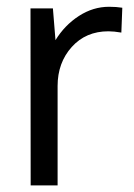

<svg xmlns="http://www.w3.org/2000/svg" viewBox="-20 -561 404 581"><path d="M72.8 0Q72.3 -493.2 72.3 -535.6H140.1L147.9 -439.5Q175.8 -484.9 218.8 -512.7Q261.7 -540.5 310.1 -540.5Q332 -540.5 350.1 -537.6L347.2 -462.4Q324.7 -466.3 308.1 -466.3Q239.7 -466.3 197 -418.7Q154.3 -371.1 154.3 -300.8V0Z"/></svg>

Font: Oxygen
Style: Normal
Weight: 400
Designer: Vernon Adams
Foundry: Vernon Adams
Version: Version Release 0.2.2 webfont; ttfautohint (v0.8.52-bc40) -l